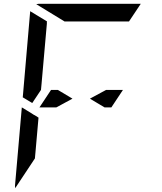

<svg xmlns="http://www.w3.org/2000/svg" viewBox="-20 -1020 856 1012"><path d="M539 -546H628L567 -454H531L454 -500ZM277 -454H234H188L249 -546H285L362 -500ZM100 -507 139 -959Q139 -959 139 -961L228 -907L227 -905V-895L224 -861L217 -782L199 -578L196 -546L150 -477ZM167 -218 164 -185 60 -28Q59 -32 59 -41L95 -454L141 -426L161 -413V-414L183 -400ZM320 -907 171 -998Q179 -1000 184 -1000H720H722L660 -907H657H626H490H398Z"/></svg>

Font: DSEG14 Modern Mini
Style: Italic
Weight: 400
Italic angle: -5°
Designer: Keshikan(Twitter:@keshinomi_88pro)
Version: Version 0.46